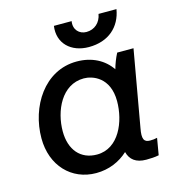

<svg xmlns="http://www.w3.org/2000/svg" viewBox="-108 -812 835 910"><g transform="rotate(-15 309.5 -357.0)"><path d="M498 6C520 6 540 5 560 1L574 -81C562 -78 552 -77 539 -77C509 -77 500 -94 510 -146L576 -520H496C484 -497 474 -471 467 -446C432 -498 373 -529 299 -529C140 -529 44 -375 44 -220C44 -86 132 6 253 6C315 6 369 -17 410 -55C420 -16 448 6 498 6ZM311 -443C353 -443 436 -416 436 -298C436 -199 387 -78 279 -78C199 -78 150 -135 150 -226C150 -326 202 -443 311 -443ZM374 -580C471 -580 532 -636 546 -720H458C451 -679 421 -652 381 -652C346 -652 319 -679 326 -720H239C227 -636 287 -580 374 -580Z"/></g></svg>

Font: Fixel Text 20240404 Medium
Style: Italic
Weight: 500
Width: 4
Italic angle: -10°
Designer: AlfaBravo + MacPaw
Foundry: Kyrylo Tkachov, Marchela Mozhyna, Serhii Makarenko, Maria Weinstein, Zakhar Kryvoshyya
Version: Version 1.211;Glyphs 3.2 (3225)